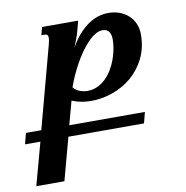

<svg xmlns="http://www.w3.org/2000/svg" viewBox="-141 -607 856 884"><g transform="rotate(-10 287.0 -165.0)"><path d="M201.2 -220.7Q213.9 -205.1 231.7 -198.7Q249.5 -192.4 266.1 -192.4Q292 -192.4 313.5 -202.4Q335 -212.4 352.3 -229.2Q369.6 -246.1 382.8 -268.1Q396 -290 404.5 -313.7Q413.1 -337.4 417.5 -361.1Q421.9 -384.8 421.9 -405.3Q421.9 -415.5 419.9 -424.6Q418 -433.6 413.6 -440.7Q409.2 -447.8 401.6 -451.7Q394 -455.6 382.3 -455.6Q365.2 -455.6 347.7 -444.8Q330.1 -434.1 312.7 -416Q295.4 -397.9 278.8 -374.3Q262.2 -350.6 247.8 -324.5Q233.4 -298.3 221.4 -271.5Q209.5 -244.6 201.2 -220.7ZM111.3 -518.6H280.3L268.1 -473.1Q263.7 -456.1 256.6 -437Q249.5 -418 241.7 -398.4Q261.2 -433.6 283 -458.3Q304.7 -482.9 327.9 -498.8Q351.1 -514.6 374.8 -522Q398.4 -529.3 422.4 -529.3Q451.2 -529.3 475.3 -520.3Q499.5 -511.2 516.8 -495.1Q534.2 -479 543.9 -456.3Q553.7 -433.6 553.7 -406.7Q553.7 -343.8 529.3 -294.7Q504.9 -245.6 465.3 -212.2Q425.8 -178.7 375.7 -161.4Q325.7 -144 274.9 -144Q227.5 -144 186 -161.1L156.2 -51.3H509.8L496.6 0H143.1L89.4 198.7H-42L12.2 0H-59.6L-46.4 -51.3H25.4L127.9 -433.6Q133.3 -454.1 133.3 -464.4Q133.3 -474.6 128.7 -478.3Q124 -481.9 115.2 -481.9H101.6Z"/></g></svg>

Font: Arian AMU Serif
Style: Bold Italic
Weight: 700
Italic angle: -15°
Designer: Ruben Hakobyan (Tarumian)
Foundry: Ruben Hakobyan (Tarumian)
Version: Version 1.002